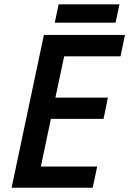

<svg xmlns="http://www.w3.org/2000/svg" viewBox="-20 -877 604 897"><path d="M413.1 0H34.2L185.1 -713.9H564L543 -613.8H279.8L238.8 -420.9H483.9L463.9 -321.8H217.8L170.9 -99.1H434.1ZM253.9 -856.9H538.1L520 -771H235.8Z"/></svg>

Font: Open Sans Semibold
Style: Italic
Weight: 600
Italic angle: -12°
Foundry: Ascender Corporation
Version: Version 1.10